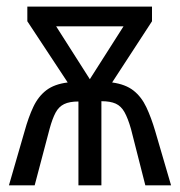

<svg xmlns="http://www.w3.org/2000/svg" viewBox="-20 -556 540 576"><path d="M436 -536.1V-492.2L316.4 -308.6Q356.4 -303.2 380.4 -284.4Q404.3 -265.6 418.9 -234.6Q433.6 -203.6 445.8 -162.1L493.2 0H416L373 -168.9Q363.8 -201.2 353.5 -219.5Q343.3 -237.8 327.1 -245.1Q311 -252.4 284.2 -252.4V0H215.3V-251.5Q188.5 -251.5 172.4 -243.7Q156.2 -235.8 146.7 -218Q137.2 -200.2 128.9 -169.9L84 0H6.8L53.7 -162.1Q65.4 -204.6 80.1 -235.6Q94.7 -266.6 118.9 -285.2Q143.1 -303.7 183.1 -308.6L62 -492.2V-536.1ZM350.6 -477.1H148.4L249.5 -318.4Z"/></svg>

Font: Open Sans Condensed
Style: Regular
Weight: 400
Width: 3
Designer: Monotype Design Team
Foundry: Monotype Imaging Inc.
Version: Version 3.000